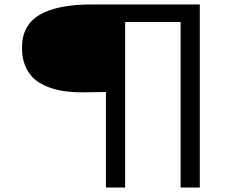

<svg xmlns="http://www.w3.org/2000/svg" viewBox="-20 -720 1090 860"><path d="M356.5 -306.5Q293.5 -305.5 243.8 -316Q194 -326.5 156.2 -349.8Q118.5 -373 98.5 -412.8Q78.5 -452.5 78.5 -506.5Q78.5 -607.5 157.8 -653.8Q237 -700 389.5 -700H875V120H789V-621.5H540.5V120H454.5V-308Z"/></svg>

Font: League Mono Extended
Style: Regular
Weight: 400
Width: 9
Designer: Tyler Finck
Foundry: The League of Moveable Type / Tyler Finck
Version: Version 2.210